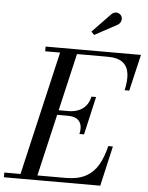

<svg xmlns="http://www.w3.org/2000/svg" viewBox="-108 -1026 832 1076"><g transform="rotate(5 308.0 -487.5)"><path d="M40 0 214 -750H309L135 0ZM-45 0V-26.5H300Q368.5 -26.5 412 -49.8Q455.5 -73 481.5 -117.2Q507.5 -161.5 522.5 -225H548.5L497 0ZM355.5 -278.5Q363 -312 355.8 -333.2Q348.5 -354.5 330 -364.5Q311.5 -374.5 283 -374.5H212V-401H283Q311.5 -401 336.2 -410Q361 -419 379 -439.2Q397 -459.5 404.5 -493H430.5L381.5 -278.5ZM586.5 -545Q599 -598.5 594 -638.8Q589 -679 560.8 -701.2Q532.5 -723.5 474 -723.5H124V-750H660.5L612.5 -545ZM389 -838.5 372.5 -856 475.5 -963Q483.5 -970.5 491.8 -973Q500 -975.5 507.8 -974Q515.5 -972.5 521.8 -968Q528 -963.5 531.5 -957.5Q536.5 -949.5 536 -939.8Q535.5 -930 530.8 -921.8Q526 -913.5 518 -908.5Z"/></g></svg>

Font: Bodoni Moda 9pt
Style: Italic
Weight: 400
Italic angle: -13°
Designer: Owen Earl
Foundry: indestructible type
Version: Version 2.005